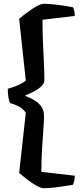

<svg xmlns="http://www.w3.org/2000/svg" viewBox="-20 -821 435 1012"><path d="M211 171Q197 171 174 158.5Q151 146 126 127Q101 108 81 91L116 -227Q100 -250 75 -262Q50 -274 35 -277Q29 -283 25 -304.5Q21 -326 21 -353Q34 -357 52 -363Q70 -369 87 -377.5Q104 -386 116 -396L81 -722Q101 -739 126 -757.5Q151 -776 174 -788.5Q197 -801 211 -801Q234 -801 262 -798Q290 -795 317.5 -791Q345 -787 364 -783Q367 -779 370.5 -767.5Q374 -756 374 -737L204 -717Q204 -657 206.5 -597.5Q209 -538 211.5 -487.5Q214 -437 214 -400Q214 -381 196 -364.5Q178 -348 154.5 -336.5Q131 -325 114 -319V-315Q131 -309 154 -297Q177 -285 194.5 -264Q212 -243 212 -209Q212 -183 208.5 -137Q205 -91 201.5 -34Q198 23 198 85L374 105Q374 123 370.5 135.5Q367 148 364 153Q345 156 317.5 160.5Q290 165 262 168Q234 171 211 171Z"/></svg>

Font: Texturina 12pt ExtraBold
Style: Regular
Weight: 800
Designer: Guillermo Torres Carreño
Foundry: Omnibus-Type
Version: Version 1.002